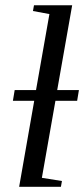

<svg xmlns="http://www.w3.org/2000/svg" viewBox="-20 -714 322 734"><path d="M274.9 -328.6H191.9L140.1 -34.2L216.8 -22L212.9 0H53.2L110.8 -328.6H29.3L36.1 -369.6H117.7L168.9 -660.2L106 -671.9L109.9 -693.8H255.9L198.7 -369.6H281.7Z"/></svg>

Font: Tinos
Style: Italic
Weight: 400
Italic angle: -16.333°
Designer: Steve Matteson
Foundry: Monotype Imaging Inc.
Version: Version 1.32